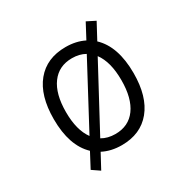

<svg xmlns="http://www.w3.org/2000/svg" viewBox="-151 -715 887 911"><g transform="rotate(-30 293.0 -260.0)"><path d="M147 65.4 105.5 37.1 147.9 -43Q74.2 -112.8 74.2 -258.8Q74.2 -387.2 131.8 -457.3Q189.5 -527.3 293 -527.3Q350.6 -527.3 395 -504.9L437.5 -585L483.9 -561.5L437.5 -475.1Q511.7 -405.3 511.7 -258.8Q511.7 -130.9 454.1 -60.5Q396.5 9.8 293 9.8Q234.4 9.8 189.5 -13.7ZM293 -51.3Q365.7 -51.3 405.3 -105.5Q444.8 -159.7 444.8 -258.8Q444.8 -359.4 404.3 -413.6L219.7 -69.8Q251 -51.3 293 -51.3ZM181.2 -105 364.7 -448.7Q334 -466.3 293 -466.3Q220.7 -466.3 180.9 -412.1Q141.1 -357.9 141.1 -258.8Q141.1 -159.2 181.2 -105Z"/></g></svg>

Font: CaskaydiaMono NF Light
Style: Regular
Weight: 300
Designer: Aaron Bell
Foundry: Saja Typeworks
Version: Version 2111.001; ttfautohint (v1.8.4);Nerd Fonts 3.1.1